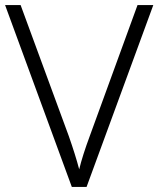

<svg xmlns="http://www.w3.org/2000/svg" viewBox="-20 -734 622 754"><path d="M582 -714 320 0H262L0 -714H61L250 -200Q276 -126 291 -69Q304 -123 333 -201L520 -714Z"/></svg>

Font: Noto Sans Tamil Light
Style: Regular
Weight: 300
Designer: Jelle Bosma - Monotype Design Team
Foundry: Monotype Imaging Inc.
Version: Version 2.004; ttfautohint (v1.8.4.7-5d5b)